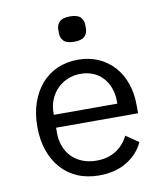

<svg xmlns="http://www.w3.org/2000/svg" viewBox="-83 -800 766 881"><g transform="rotate(-10 300.0 -359.0)"><path d="M302 -612Q267 -612 253 -626.5Q239 -641 239 -663V-679Q239 -701 253 -715.5Q267 -730 302 -730Q337 -730 351 -715.5Q365 -701 365 -679V-663Q365 -641 351 -626.5Q337 -612 302 -612ZM309 12Q253 12 208.5 -7Q164 -26 132.5 -61.5Q101 -97 84 -146.5Q67 -196 67 -257Q67 -319 84.5 -369Q102 -419 133 -454.5Q164 -490 207.5 -509Q251 -528 304 -528Q356 -528 398.5 -509Q441 -490 471 -456.5Q501 -423 517 -377Q533 -331 533 -276V-238H151V-214Q151 -180 162 -151Q173 -122 193.5 -101Q214 -80 243.5 -68.5Q273 -57 309 -57Q361 -57 399 -81Q437 -105 457 -147L516 -107Q493 -55 439.5 -21.5Q386 12 309 12ZM304 -462Q271 -462 243 -450Q215 -438 194.5 -417Q174 -396 162.5 -367.5Q151 -339 151 -305V-298H447V-309Q447 -343 436.5 -371Q426 -399 407.5 -419.5Q389 -440 362.5 -451Q336 -462 304 -462Z"/></g></svg>

Font: PlemolJP35 Console
Style: Regular
Weight: 400
Version: v2.0.3; ttfautohint (v1.8.4.7-5d5b-dirty) -l 6 -r 45 -G 200 